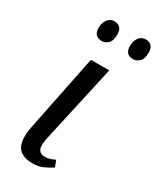

<svg xmlns="http://www.w3.org/2000/svg" viewBox="-192 -807 732 880"><g transform="rotate(30 174.0 -367.0)"><path d="M141 9Q82 9 60.5 -24.5Q39 -58 53 -131L135 -536H232L141 -126Q131 -82 140 -63.5Q149 -45 173 -45Q189 -45 200.5 -49Q212 -53 226 -60L239 -26Q218 -12 194 -1.5Q170 9 141 9ZM300 -635Q258 -635 258 -681Q258 -708 271.5 -725.5Q285 -743 307 -743Q325 -743 336.5 -732Q348 -721 348 -697Q348 -662 332.5 -648.5Q317 -635 300 -635ZM135 -635Q115 -635 103.5 -646Q92 -657 92 -681Q92 -708 105.5 -725.5Q119 -743 141 -743Q159 -743 170.5 -732Q182 -721 182 -697Q182 -662 166.5 -648.5Q151 -635 135 -635Z"/></g></svg>

Font: Noto Serif Condensed
Style: Italic
Weight: 400
Width: 3
Italic angle: -12°
Designer: Monotype Design Team
Foundry: Monotype Imaging Inc.
Version: Version 2.014; ttfautohint (v1.8.4.7-5d5b)